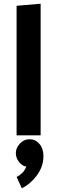

<svg xmlns="http://www.w3.org/2000/svg" viewBox="-20 -726 306 1030"><path d="M198 -706V0H69V-695ZM139 21Q170 21 191.5 46Q213 71 213 111Q213 167 178.5 214Q144 261 97 284L69 223Q82 218 98 203Q114 188 121 167Q103 167 84 145Q65 123 65 95Q65 68 86.5 44.5Q108 21 139 21Z"/></svg>

Font: Palanquin Dark
Style: Regular
Weight: 400
Designer: Pria Ravichandran
Version: Version 1.001